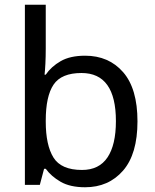

<svg xmlns="http://www.w3.org/2000/svg" viewBox="-20 -780 655 810"><path d="M173 -575Q173 -541 171.5 -511.5Q170 -482 168 -465H173Q196 -499 236 -522Q276 -545 339 -545Q439 -545 499.5 -475.5Q560 -406 560 -268Q560 -130 499 -60Q438 10 339 10Q276 10 236 -13Q196 -36 173 -68H166L148 0H85V-760H173ZM324 -472Q239 -472 206 -423Q173 -374 173 -271V-267Q173 -168 205.5 -115.5Q238 -63 326 -63Q398 -63 433.5 -116Q469 -169 469 -269Q469 -472 324 -472Z"/></svg>

Font: Noto Sans Zanabazar Square
Style: Regular
Weight: 400
Version: Version 2.005; ttfautohint (v1.8.4.7-5d5b)